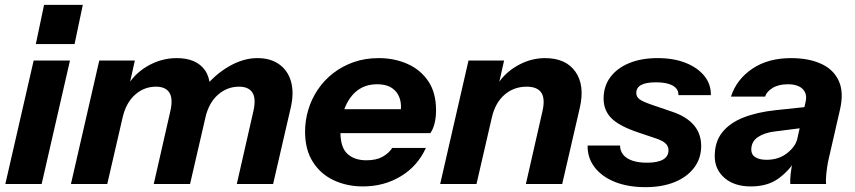

<svg xmlns="http://www.w3.org/2000/svg" viewBox="-20 -760 3531 793"><path d="M2 0 119 -510H269L152 0ZM128 -578 162 -740H322L288 -578Z M273 0 390 -510H537L510 -390H513L423 0ZM615 0 684 -303Q695 -353 679.5 -377.5Q664 -402 624 -402Q575 -402 537.5 -368.5Q500 -335 486 -273L501 -396Q530 -452 587.5 -486Q645 -520 710 -520Q791 -520 826.5 -470Q862 -420 838 -316L765 0ZM958 0 1027 -303Q1038 -353 1022.5 -377.5Q1007 -402 967 -402Q918 -402 880 -368.5Q842 -335 828 -273L823 -396Q867 -452 926 -486Q985 -520 1043 -520Q1097 -520 1133 -494.5Q1169 -469 1182 -423Q1195 -377 1181 -316L1108 0Z M1479 10Q1413 10 1358.5 -15.5Q1304 -41 1272 -91.5Q1240 -142 1240 -216Q1240 -263 1253.5 -307.5Q1267 -352 1293 -390.5Q1319 -429 1356.5 -458Q1394 -487 1441 -503.5Q1488 -520 1544 -520Q1609 -520 1663 -496Q1717 -472 1749 -424.5Q1781 -377 1781 -305Q1781 -274 1774.5 -249Q1768 -224 1757 -210H1324L1345 -309H1660L1631 -279Q1637 -302 1636 -325.5Q1635 -349 1624.5 -368.5Q1614 -388 1593 -400Q1572 -412 1538 -412Q1503 -412 1477.5 -399.5Q1452 -387 1434.5 -366Q1417 -345 1406 -319Q1395 -293 1390.5 -266Q1386 -239 1386 -215Q1386 -151 1415 -124.5Q1444 -98 1493 -98Q1534 -98 1560 -112.5Q1586 -127 1600 -149H1739Q1705 -74 1635.5 -32Q1566 10 1479 10Z M1798 0 1915 -510H2062L2035 -390H2038L1948 0ZM2152 0 2221 -303Q2232 -353 2215.5 -377.5Q2199 -402 2155 -402Q2102 -402 2063.5 -368.5Q2025 -335 2011 -273L2026 -396Q2055 -452 2112 -486Q2169 -520 2231 -520Q2317 -520 2356.5 -464Q2396 -408 2375 -316L2302 0Z M2646 13Q2574 13 2520 -8.5Q2466 -30 2436 -69Q2406 -108 2407 -159H2541Q2541 -137 2554 -121Q2567 -105 2592 -96.5Q2617 -88 2652 -88Q2696 -88 2718.5 -101Q2741 -114 2741 -139Q2741 -156 2729.5 -167Q2718 -178 2693 -187L2616 -213Q2538 -239 2505.5 -271.5Q2473 -304 2473 -353Q2473 -404 2501 -441.5Q2529 -479 2579 -499.5Q2629 -520 2696 -520Q2762 -520 2811.5 -500.5Q2861 -481 2889 -446.5Q2917 -412 2916 -367H2782Q2783 -384 2772 -396Q2761 -408 2740 -414Q2719 -420 2689 -420Q2648 -420 2628 -409Q2608 -398 2608 -376Q2608 -360 2621.5 -350Q2635 -340 2670 -328L2755 -299Q2815 -279 2845.5 -243.5Q2876 -208 2876 -157Q2876 -106 2847 -67.5Q2818 -29 2766.5 -8Q2715 13 2646 13Z M3244 0Q3243 -17 3245.5 -41Q3248 -65 3255 -98H3253L3307 -338Q3313 -363 3304.5 -379.5Q3296 -396 3278 -404Q3260 -412 3235 -412Q3195 -412 3170.5 -396.5Q3146 -381 3140 -361H2999Q3022 -432 3087 -476Q3152 -520 3247 -520Q3320 -520 3371.5 -496.5Q3423 -473 3444.5 -425.5Q3466 -378 3449 -306L3400 -92Q3396 -72 3393 -43.5Q3390 -15 3392 0ZM3081 10Q3013 10 2972.5 -25Q2932 -60 2932 -115Q2932 -175 2963.5 -214Q2995 -253 3051.5 -275Q3108 -297 3184 -305L3326 -320L3306 -233L3180 -217Q3137 -212 3110 -193.5Q3083 -175 3083 -142Q3083 -121 3100 -110.5Q3117 -100 3146 -100Q3196 -100 3231 -127.5Q3266 -155 3273 -187L3268 -102Q3238 -53 3193.5 -21.5Q3149 10 3081 10Z"/></svg>

Font: Instrument Sans
Style: Bold Italic
Weight: 700
Italic angle: -13°
Designer: Rodrigo Fuenzalida
Foundry: fragTYPE
Version: Version 1.000;gftools[0.9.28]